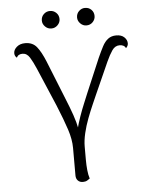

<svg xmlns="http://www.w3.org/2000/svg" viewBox="-58 -893 721 950"><g transform="rotate(-5 302.5 -418.5)"><path d="M315 10Q300 10 290.5 0.5Q281 -9 281 -25V-162Q281 -204 264.5 -254.5Q248 -305 218 -378L137 -568Q122 -603 108 -625.5Q94 -648 72 -648Q62 -648 54.5 -644Q47 -640 43 -631Q32 -640 32 -654Q32 -671 48 -685Q64 -699 90 -699Q127 -699 147.5 -673.5Q168 -648 188 -599L261 -417Q284 -361 297 -323Q310 -285 315.5 -255Q321 -225 321 -193L303 -192Q303 -218 311 -249.5Q319 -281 330.5 -314Q342 -347 354 -375.5Q366 -404 374 -424L447 -596Q461 -627 473 -650Q485 -673 501.5 -685.5Q518 -698 542 -698Q568 -698 582 -684.5Q596 -671 596 -654Q596 -641 585 -631Q581 -640 573 -644Q565 -648 555 -648Q532 -648 517.5 -627Q503 -606 488 -573L416 -412Q409 -396 396 -366.5Q383 -337 369.5 -301.5Q356 -266 347.5 -230Q339 -194 339 -164V-99Q339 -71 341.5 -46.5Q344 -22 350 -4Q345 0 336.5 5Q328 10 315 10ZM226 -760Q208 -760 195 -773Q182 -786 182 -803Q182 -822 195 -834.5Q208 -847 226 -847Q244 -847 257 -834.5Q270 -822 270 -803Q270 -786 257 -773Q244 -760 226 -760ZM400 -760Q383 -760 370 -773Q357 -786 357 -803Q357 -822 370 -834.5Q383 -847 400 -847Q419 -847 431.5 -834.5Q444 -822 444 -803Q444 -786 431.5 -773Q419 -760 400 -760Z"/></g></svg>

Font: Arima Thin Light
Style: Regular
Weight: 300
Version: Version 1.100